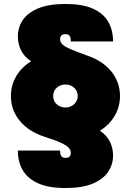

<svg xmlns="http://www.w3.org/2000/svg" viewBox="-20 -734 660 968"><path d="M310 214Q226 214 173 190.5Q120 167 95 124.5Q70 82 70 25H283Q283 45 289.5 53.5Q296 62 310 62Q324 62 330.5 55.5Q337 49 337 37Q337 23 327 11.5Q317 0 288.5 -13.5Q260 -27 203 -45Q124 -71 79.5 -125Q35 -179 35 -250Q35 -304 61.5 -349.5Q88 -395 137 -425Q102 -448 86 -480.5Q70 -513 70 -550Q70 -596 95 -633Q120 -670 173 -692Q226 -714 310 -714Q394 -714 447 -691Q500 -668 525 -625.5Q550 -583 550 -525H337Q337 -546 330.5 -554Q324 -562 310 -562Q297 -562 290 -555.5Q283 -549 283 -537Q283 -523 293.5 -511.5Q304 -500 335 -486.5Q366 -473 425 -452Q501 -425 543 -371.5Q585 -318 585 -250Q585 -196 558.5 -150.5Q532 -105 484 -75Q519 -51 534.5 -19Q550 13 550 50Q550 95 525 132.5Q500 170 447 192Q394 214 310 214ZM310 -192Q336 -192 354 -209Q372 -226 372 -250Q372 -275 354 -291.5Q336 -308 310 -308Q284 -308 266 -291.5Q248 -275 248 -250Q248 -225 266 -208.5Q284 -192 310 -192Z"/></svg>

Font: Golos Text ExtraBold
Style: Regular
Weight: 800
Designer: A.Korolkova, Vitaly Kuzmin
Foundry: ParaType Ltd
Version: Version 2.004